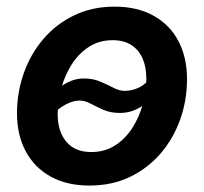

<svg xmlns="http://www.w3.org/2000/svg" viewBox="-20 -559 627 590"><path d="M254.9 11.2Q185.5 11.2 135.7 -16.4Q85.9 -43.9 59.1 -94Q32.2 -144 32.2 -210.9Q32.2 -275.4 53.2 -334.5Q74.2 -393.6 113.5 -439.5Q152.8 -485.4 208.3 -512Q263.7 -538.6 332 -538.6Q401.4 -538.6 451.4 -511Q501.5 -483.4 528.1 -433.1Q554.7 -382.8 554.7 -315.4Q554.7 -251.5 533.9 -192.6Q513.2 -133.8 473.9 -87.9Q434.6 -42 379.4 -15.4Q324.2 11.2 254.9 11.2ZM260.3 -91.8Q302.2 -91.8 334 -112.3Q365.7 -132.8 387 -166.3Q408.2 -199.7 418.9 -239.5Q429.7 -279.3 429.7 -317.4Q429.7 -353.5 417.7 -380.1Q405.8 -406.7 382.8 -421.1Q359.9 -435.5 326.7 -435.5Q284.7 -435.5 253.2 -415Q221.7 -394.5 200.4 -361.1Q179.2 -327.6 168.2 -287.8Q157.2 -248 157.2 -209Q157.2 -155.3 183.8 -123.5Q210.4 -91.8 260.3 -91.8ZM129.4 -195.8 94.7 -227.5Q121.6 -255.9 144.8 -276.1Q168 -296.4 190.7 -307.1Q213.4 -317.9 236.8 -317.9Q265.6 -317.9 288.1 -308.3Q310.5 -298.8 328.6 -289.3Q346.7 -279.8 363.3 -279.8Q386.7 -279.8 408.7 -290.8Q430.7 -301.8 454.6 -333L492.2 -304.2Q466.8 -273.9 443.6 -253.4Q420.4 -232.9 397.7 -222.4Q375 -211.9 349.1 -211.9Q319.8 -211.9 298.1 -221.4Q276.4 -231 258.5 -240.5Q240.7 -250 224.1 -250Q204.1 -250 180.4 -237.1Q156.7 -224.1 129.4 -195.8Z"/></svg>

Font: Inter 24pt SemiBold
Style: Italic
Weight: 600
Italic angle: -9.3988°
Designer: Rasmus Andersson
Foundry: rsms
Version: Version 4.001;git-66647c0bb